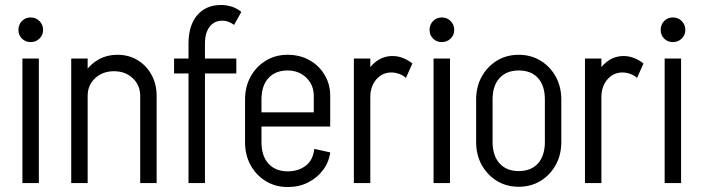

<svg xmlns="http://www.w3.org/2000/svg" viewBox="-20 -735 2825 771"><path d="M70 0V-500H136V0ZM103 -566Q82 -566 68 -580Q54 -594 54 -615Q54 -636 68 -650.5Q82 -665 103 -665Q124 -665 138.5 -650.5Q153 -636 153 -615Q153 -594 138.5 -580Q124 -566 103 -566Z M266 0V-500H332V0ZM543 0V-350H609V0ZM543 -350Q543 -393 513 -421Q483 -449 438 -449L452 -515Q497 -515 532.5 -493.5Q568 -472 588.5 -434.5Q609 -397 609 -350ZM294 -350Q294 -397 315 -434.5Q336 -472 371.5 -493.5Q407 -515 452 -515L438 -449Q392 -449 362 -421Q332 -393 332 -350Z M737 0V-560H803V0ZM679 -440V-500H929V-440ZM737 -560Q737 -633 772 -674Q807 -715 868 -715L873 -652Q851 -652 835.5 -641Q820 -630 811.5 -609.5Q803 -589 803 -560ZM920 -635Q909 -643 897.5 -647.5Q886 -652 873 -652L868 -715Q890 -715 911.5 -708Q933 -701 949 -687Z M970 -227V-284H1306V-227ZM1134 16V-47H1138V16ZM964 -164V-335H1030V-164ZM1240 -284V-350H1306V-284ZM1306 -350H1240Q1240 -394 1210 -423Q1180 -452 1135 -452V-515Q1184 -515 1222.5 -493.5Q1261 -472 1283.5 -434.5Q1306 -397 1306 -350ZM1242 -137 1306 -123Q1301 -84 1277.5 -52.5Q1254 -21 1217.5 -2.5Q1181 16 1137 16V-47Q1177 -47 1207 -69Q1237 -91 1242 -137ZM964 -335Q964 -387 986.5 -427.5Q1009 -468 1047.5 -491.5Q1086 -515 1135 -515V-452Q1086 -452 1058 -421.5Q1030 -391 1030 -335ZM964 -164H1030Q1030 -109 1058 -78Q1086 -47 1135 -47V16Q1086 16 1047.5 -7.5Q1009 -31 986.5 -71.5Q964 -112 964 -164Z M1401 0V-500H1467V0ZM1428 -345Q1428 -392 1445 -429.5Q1462 -467 1491 -488.5Q1520 -510 1556 -510L1552 -444Q1515 -444 1491 -416Q1467 -388 1467 -345ZM1610 -422Q1600 -432 1583.5 -438Q1567 -444 1552 -444L1556 -510Q1579 -510 1599.5 -501.5Q1620 -493 1636 -480Z M1721 0V-500H1787V0ZM1754 -566Q1733 -566 1719 -580Q1705 -594 1705 -615Q1705 -636 1719 -650.5Q1733 -665 1754 -665Q1775 -665 1789.5 -650.5Q1804 -636 1804 -615Q1804 -594 1789.5 -580Q1775 -566 1754 -566Z M2168 -164V-336H2234V-164ZM1892 -164V-336H1958V-164ZM2061 -452V-515H2065V-452ZM2061 15V-48H2065V15ZM1892 -335Q1892 -387 1914.5 -427.5Q1937 -468 1975.5 -491.5Q2014 -515 2063 -515V-452Q2014 -452 1986 -421.5Q1958 -391 1958 -335ZM2234 -335H2168Q2168 -391 2140.5 -421.5Q2113 -452 2063 -452V-515Q2112 -515 2150.5 -491.5Q2189 -468 2211.5 -427.5Q2234 -387 2234 -335ZM1892 -165H1958Q1958 -110 1986 -79Q2014 -48 2063 -48V15Q2014 15 1975.5 -8.5Q1937 -32 1914.5 -72.5Q1892 -113 1892 -165ZM2234 -165Q2234 -113 2211.5 -72.5Q2189 -32 2150.5 -8.5Q2112 15 2063 15V-48Q2113 -48 2140.5 -79Q2168 -110 2168 -165Z M2329 0V-500H2395V0ZM2356 -345Q2356 -392 2373 -429.5Q2390 -467 2419 -488.5Q2448 -510 2484 -510L2480 -444Q2443 -444 2419 -416Q2395 -388 2395 -345ZM2538 -422Q2528 -432 2511.5 -438Q2495 -444 2480 -444L2484 -510Q2507 -510 2527.5 -501.5Q2548 -493 2564 -480Z M2649 0V-500H2715V0ZM2682 -566Q2661 -566 2647 -580Q2633 -594 2633 -615Q2633 -636 2647 -650.5Q2661 -665 2682 -665Q2703 -665 2717.5 -650.5Q2732 -636 2732 -615Q2732 -594 2717.5 -580Q2703 -566 2682 -566Z"/></svg>

Font: Akshar Light Light
Style: Regular
Weight: 300
Version: Version 1.100